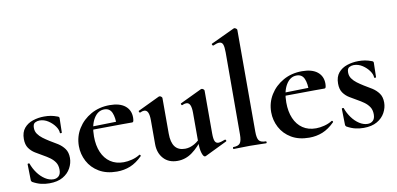

<svg xmlns="http://www.w3.org/2000/svg" viewBox="-70 -941 2423 1171"><g transform="rotate(-10 1141.5 -355.5)"><path d="M118 -338Q118 -317 129.5 -300.5Q141 -284 159 -270.5Q177 -257 198 -244Q223 -230 247 -214.5Q271 -199 287 -177Q303 -155 303 -120Q303 -88 286.5 -57.5Q270 -27 237 -8Q204 11 154 11Q129 11 104 5.5Q79 0 50 -16Q48 -18 46 -21Q44 -24 44 -28L42 -127Q42 -130 47.5 -130.5Q53 -131 54 -129Q65 -97 85 -69.5Q105 -42 130.5 -25.5Q156 -9 182 -9Q202 -9 215 -21.5Q228 -34 228 -60Q228 -88 215.5 -106.5Q203 -125 184 -138.5Q165 -152 145 -163Q122 -176 99 -190Q76 -204 61 -225.5Q46 -247 46 -282Q46 -324 67 -349Q88 -374 121.5 -385Q155 -396 191 -396Q213 -396 231.5 -393Q250 -390 274 -381Q283 -378 283 -370Q283 -350 282 -328.5Q281 -307 281 -281Q281 -278 275 -278Q269 -278 269 -281Q269 -300 253.5 -322Q238 -344 213 -360.5Q188 -377 159 -377Q145 -377 131.5 -370Q118 -363 118 -338Z M572 12Q507 12 461.5 -15Q416 -42 392.5 -86.5Q369 -131 369 -181Q369 -240 399 -288.5Q429 -337 480.5 -366Q532 -395 597 -395Q659 -395 692 -368.5Q725 -342 725 -296Q725 -285 723 -276Q721 -267 714 -267H618Q620 -314 607 -344.5Q594 -375 560 -375Q520 -375 495 -333.5Q470 -292 470 -223Q470 -167 488 -125Q506 -83 540 -60Q574 -37 622 -37Q646 -37 673.5 -44Q701 -51 723 -65Q725 -67 728.5 -63Q732 -59 730 -56Q693 -19 654.5 -3.5Q616 12 572 12ZM435 -265 434 -284 653 -289V-267Z M947 12Q892 12 860.5 -23Q829 -58 829 -113V-260Q829 -293 821.5 -309Q814 -325 798 -325Q787 -325 773 -318Q769 -317 766.5 -323Q764 -329 767 -330L901 -394Q904 -395 906 -395Q911 -395 916.5 -390.5Q922 -386 922 -382V-161Q922 -107 942.5 -80Q963 -53 1005 -53Q1034 -53 1063 -69.5Q1092 -86 1109 -111L1115 -99Q1081 -50 1039 -19Q997 12 947 12ZM1183 -382V-116Q1183 -82 1189.5 -68Q1196 -54 1211 -54Q1218 -54 1228.5 -57Q1239 -60 1252 -65Q1256 -67 1259 -61.5Q1262 -56 1259 -54L1121 13Q1119 14 1116 14Q1106 14 1098 -11Q1090 -36 1090 -82V-260Q1090 -293 1082.5 -309Q1075 -325 1059 -325Q1048 -325 1033 -318Q1030 -317 1027.5 -323Q1025 -329 1028 -330L1162 -394Q1164 -395 1167 -395Q1172 -395 1177.5 -390.5Q1183 -386 1183 -382Z M1295 0Q1293 0 1293 -6Q1293 -12 1295 -12Q1326 -12 1337.5 -26.5Q1349 -41 1349 -81L1350 -589Q1350 -623 1344 -638.5Q1338 -654 1321 -654Q1308 -654 1283 -643Q1280 -642 1277 -648Q1274 -654 1276 -655L1423 -724Q1425 -725 1427 -725Q1432 -725 1438 -720.5Q1444 -716 1444 -712V-81Q1444 -41 1455 -26.5Q1466 -12 1497 -12Q1501 -12 1501 -6Q1501 0 1497 0Q1478 0 1451.5 -1Q1425 -2 1396 -2Q1367 -2 1341 -1Q1315 0 1295 0Z M1763 12Q1698 12 1652.5 -15Q1607 -42 1583.5 -86.5Q1560 -131 1560 -181Q1560 -240 1590 -288.5Q1620 -337 1671.5 -366Q1723 -395 1788 -395Q1850 -395 1883 -368.5Q1916 -342 1916 -296Q1916 -285 1914 -276Q1912 -267 1905 -267H1809Q1811 -314 1798 -344.5Q1785 -375 1751 -375Q1711 -375 1686 -333.5Q1661 -292 1661 -223Q1661 -167 1679 -125Q1697 -83 1731 -60Q1765 -37 1813 -37Q1837 -37 1864.5 -44Q1892 -51 1914 -65Q1916 -67 1919.5 -63Q1923 -59 1921 -56Q1884 -19 1845.5 -3.5Q1807 12 1763 12ZM1626 -265 1625 -284 1844 -289V-267Z M2064 -338Q2064 -317 2075.5 -300.5Q2087 -284 2105 -270.5Q2123 -257 2144 -244Q2169 -230 2193 -214.5Q2217 -199 2233 -177Q2249 -155 2249 -120Q2249 -88 2232.5 -57.5Q2216 -27 2183 -8Q2150 11 2100 11Q2075 11 2050 5.5Q2025 0 1996 -16Q1994 -18 1992 -21Q1990 -24 1990 -28L1988 -127Q1988 -130 1993.5 -130.5Q1999 -131 2000 -129Q2011 -97 2031 -69.5Q2051 -42 2076.5 -25.5Q2102 -9 2128 -9Q2148 -9 2161 -21.5Q2174 -34 2174 -60Q2174 -88 2161.5 -106.5Q2149 -125 2130 -138.5Q2111 -152 2091 -163Q2068 -176 2045 -190Q2022 -204 2007 -225.5Q1992 -247 1992 -282Q1992 -324 2013 -349Q2034 -374 2067.5 -385Q2101 -396 2137 -396Q2159 -396 2177.5 -393Q2196 -390 2220 -381Q2229 -378 2229 -370Q2229 -350 2228 -328.5Q2227 -307 2227 -281Q2227 -278 2221 -278Q2215 -278 2215 -281Q2215 -300 2199.5 -322Q2184 -344 2159 -360.5Q2134 -377 2105 -377Q2091 -377 2077.5 -370Q2064 -363 2064 -338Z"/></g></svg>

Font: Cormorant Light
Style: Regular
Weight: 300
Designer: Christian Thalmann (Catharsis Fonts)
Foundry: Catharsis Fonts
Version: Version 4.000